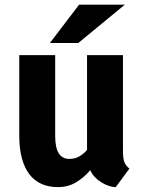

<svg xmlns="http://www.w3.org/2000/svg" viewBox="-20 -781 609 812"><path d="M361.8 -61.5Q334.5 -29.3 301 -9.5Q267.6 10.3 224.6 10.3Q186.5 10.3 156.2 -2.9Q126 -16.1 105 -43Q84 -69.8 72.8 -110.8Q61.5 -151.9 61.5 -207.5V-547.9H213.4V-206.5Q213.4 -156.2 228.5 -132.6Q243.7 -108.9 272.9 -108.9Q297.9 -108.9 316.4 -120.1Q335 -131.3 348.1 -147V-547.9H500V-143.6Q500 -126.5 501.5 -115Q502.9 -103.5 506.1 -95.2Q509.3 -86.9 514.4 -80.6Q519.5 -74.2 527.3 -67.9L469.2 10.7Q455.1 10.3 438.7 4.6Q422.4 -1 407.5 -10.5Q392.6 -20 380.4 -33Q368.2 -45.9 361.8 -61.5ZM314.5 -761.2H507.8L311 -599.1H190.9Z"/></svg>

Font: Ufes Sans ExtraBold
Style: Regular
Weight: 800
Designer: Ricardo Esteves & Filipe Motta
Foundry: ProDesignUfes - Ricardo Esteves, Filipe Motta (This is a derivative work, based on Roboto family, by Christian Robertson
Version: Version 2.0